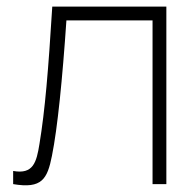

<svg xmlns="http://www.w3.org/2000/svg" viewBox="-20 -560 596 584"><path d="M20 0C108 15 124 -16 138 -86C155 -170 170 -321 182 -498H444V0H486V-540H139C127 -346 117 -225 100 -122C91 -66 81 -29 20 -40Z"/></svg>

Font: Hauora ExtraLight
Style: Regular
Weight: 200
Designer: Mikhail Sharanda
Foundry: WCYS & Co.
Version: Version 1.010